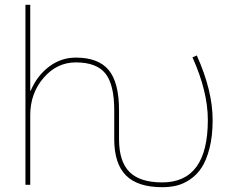

<svg xmlns="http://www.w3.org/2000/svg" viewBox="-20 -770 967 800"><path d="M476 -310V-190Q476 -97 519.5 -53.5Q563 -10 656 -10Q846 -10 846 -270Q846 -389 782 -531L800 -539Q866 -392 866 -270Q866 -203 853 -152.5Q840 -102 820 -71.5Q800 -41 771.5 -22Q743 -3 715 3.5Q687 10 656 10Q554 10 505 -39Q456 -88 456 -190V-310Q456 -418 419 -464Q382 -510 296 -510Q217 -510 161.5 -445.5Q106 -381 106 -290V0H86V-750H106V-392H108Q134 -454 184 -492Q234 -530 296 -530Q390 -530 433 -478Q476 -426 476 -310Z"/></svg>

Font: M PLUS 1p Thin
Style: Regular
Weight: 250
Version: Version 1.062